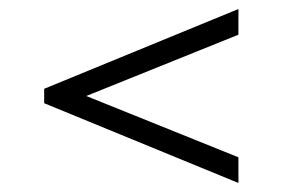

<svg xmlns="http://www.w3.org/2000/svg" viewBox="-20 -563 627 426"><path d="M509 -543V-486L159 -345V-355L509 -214V-157L78 -334V-366Z"/></svg>

Font: Pathway Extreme 8pt Thin 12pt ExtraLight
Style: Regular
Weight: 250
Version: Version 1.001;gftools[0.9.26]